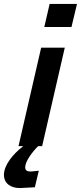

<svg xmlns="http://www.w3.org/2000/svg" viewBox="-20 -742 411 975"><path d="M343 -605 371 -722H232L205 -605ZM194 0 309 -500H189L74 0H98L91 6C50 38 0 94 0 146C0 189 34 213 81 213L157 209L177 125L137 129C114 129 108 121 108 107C108 77 145 28 174 0Z"/></svg>

Font: Perun SemiBold Italic
Style: Regular
Weight: 400
Italic angle: -12°
Foundry: Copyright (c) Stefan Peev, Context Ltd, 2016
Version: Version 1.026